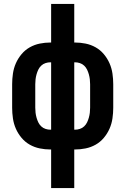

<svg xmlns="http://www.w3.org/2000/svg" viewBox="-20 -755 640 980"><path d="M241 205V8H237Q210 8 183 2.5Q156 -3 132 -16.5Q108 -30 90 -51.5Q72 -73 61 -98Q50 -123 46 -150.5Q42 -178 42 -205V-325Q42 -352 46 -379.5Q50 -407 61 -432Q72 -457 90 -478.5Q108 -500 132 -513.5Q156 -527 183 -532.5Q210 -538 237 -538H241V-735H359V-538H363Q390 -538 417 -532.5Q444 -527 468 -513.5Q492 -500 510 -478.5Q528 -457 539 -432Q550 -407 554 -379.5Q558 -352 558 -325V-205Q558 -178 554 -150.5Q550 -123 539 -98Q528 -73 510 -51.5Q492 -30 468 -16.5Q444 -3 417 2.5Q390 8 363 8H359V205ZM237 -93H241V-437H237Q225 -437 212.5 -433Q200 -429 190.5 -420Q181 -411 175.5 -399.5Q170 -388 166.5 -375.5Q163 -363 161.5 -350.5Q160 -338 160 -325V-205Q160 -192 161.5 -179.5Q163 -167 166.5 -154.5Q170 -142 175.5 -130.5Q181 -119 190.5 -110Q200 -101 212.5 -97Q225 -93 237 -93ZM359 -93H363Q375 -93 387.5 -97Q400 -101 409.5 -110Q419 -119 424.5 -130.5Q430 -142 433.5 -154.5Q437 -167 438.5 -179.5Q440 -192 440 -205V-325Q440 -338 438.5 -350.5Q437 -363 433.5 -375.5Q430 -388 424.5 -399.5Q419 -411 409.5 -420Q400 -429 387.5 -433Q375 -437 363 -437H359Z"/></svg>

Font: Iosevka Curly Extended
Style: Bold
Weight: 700
Width: 7
Monospace: yes
Designer: Belleve Invis
Foundry: Belleve Invis
Version: Version 11.1.0; ttfautohint (v1.8.3)